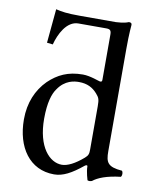

<svg xmlns="http://www.w3.org/2000/svg" viewBox="-81 -760 673 834"><g transform="rotate(10 255.5 -343.0)"><path d="M420 -698C398 -689 375 -689 364 -688H205C145 -688 126 -692 99 -698L85 -548L111 -545C123 -591 153 -654 205 -654H327C345 -654 350 -649 350 -630V-431C350 -424 348 -422 341 -422C337 -422 296 -439 263 -439C197 -439 153 -417 113 -379C70 -336 44 -277 44 -203C44 -80 106 10 214 10C253 10 290 -10 339 -50C344 -54 351 -56 351 -49C351 -25 362 10 362 10C370 13 373 12 380 10C380 10 381 10 381 10C403 -8 441 -23 502 -30C508 -36 508 -51 502 -57C438 -62 429 -81 429 -130V-583C429 -648 433 -688 433 -688C433 -695 429 -698 420 -698ZM350 -124C350 -105 348 -97 334 -85C297 -53 265 -37 240 -37C186 -37 130 -96 130 -221C130 -293 144 -333 159 -354C190 -401 232 -404 252 -404C288 -404 313 -391 333 -368C347 -352 350 -345 350 -314Z"/></g></svg>

Font: Libertinus Math
Style: Regular
Weight: 400
Designer: Philipp H. Poll, Khaled Hosny
Foundry: Caleb Maclennan
Version: Version 7.050;RELEASE